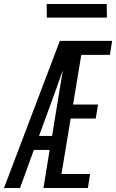

<svg xmlns="http://www.w3.org/2000/svg" viewBox="-43 -939 580 959"><path d="M-23 0 163 -490 256 -735H517L506 -665H363L322 -417H447L435 -347H310L264 -70H407L396 0H174L205 -190H126L57 0ZM217 -260 271 -589Q262 -565 253.5 -540Q245 -515 236 -490L152 -260ZM491 -851H191L190 -919H490Z"/></svg>

Font: Iosevka Term Oblique
Style: Regular
Weight: 400
Italic angle: -9°
Monospace: yes
Designer: Belleve Invis
Foundry: Belleve Invis
Version: Version 31.4.0